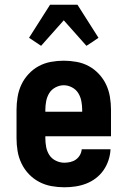

<svg xmlns="http://www.w3.org/2000/svg" viewBox="-20 -785 540 813"><path d="M252 8Q225 8 197.5 3Q170 -2 145.5 -15Q121 -28 102 -48Q83 -68 71 -93Q59 -118 54.5 -145Q50 -172 50 -200V-320Q50 -347 54.5 -374.5Q59 -402 70.5 -426.5Q82 -451 101 -471.5Q120 -492 144 -505Q168 -518 195.5 -523Q223 -528 250 -528Q277 -528 304.5 -523Q332 -518 356 -505Q380 -492 399 -471.5Q418 -451 429.5 -426.5Q441 -402 445.5 -374.5Q450 -347 450 -320V-208H172V-200Q172 -181 175.5 -162.5Q179 -144 189 -128.5Q199 -113 216.5 -104.5Q234 -96 252 -96Q265 -96 278 -99Q291 -102 301.5 -109.5Q312 -117 318.5 -128.5Q325 -140 326 -153H448Q447 -130 439.5 -107Q432 -84 418.5 -64.5Q405 -45 386 -30.5Q367 -16 345 -7.5Q323 1 299.5 4.5Q276 8 252 8ZM172 -312H328V-320Q328 -338 324.5 -356.5Q321 -375 311.5 -390.5Q302 -406 285 -415Q268 -424 250 -424Q232 -424 215 -415Q198 -406 188.5 -390.5Q179 -375 175.5 -356.5Q172 -338 172 -320ZM346 -591 250 -699 154 -591 103 -625 192 -765H308L397 -625Q384 -616 371.5 -607.5Q359 -599 346 -591Z"/></svg>

Font: Iosevka Curly Extrabold
Style: Regular
Weight: 800
Monospace: yes
Designer: Belleve Invis
Foundry: Belleve Invis
Version: Version 22.1.2; ttfautohint (v1.8.4)